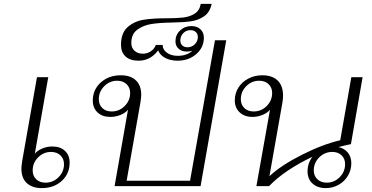

<svg xmlns="http://www.w3.org/2000/svg" viewBox="-20 -957 1912 987"><path d="M90 -91Q90 -101 94 -129L170 -560H228L159 -167Q172 -183 197 -193.5Q222 -204 249 -204Q290 -204 314 -181.5Q338 -159 338 -121Q338 -64 297.5 -27Q257 10 195 10Q146 10 118 -15.5Q90 -41 90 -91ZM309 -113Q309 -141 290.5 -158.5Q272 -176 242 -176Q204 -176 176 -148Q148 -120 148 -81Q148 -53 166 -35.5Q184 -18 214 -18Q253 -18 281 -46Q309 -74 309 -113Z M638 -393Q624 -376 599 -366Q574 -356 547 -356Q506 -356 481.5 -379Q457 -402 457 -440Q457 -496 498 -533Q539 -570 601 -570Q651 -570 678.5 -544Q706 -518 706 -469Q706 -457 702 -431L631 -28H957L1085 -750H1143L1011 0H569ZM649 -479Q649 -507 630.5 -524.5Q612 -542 582 -542Q544 -542 516 -514Q488 -486 488 -447Q488 -419 506 -401.5Q524 -384 554 -384Q593 -384 621 -412Q649 -440 649 -479Z M655 -736Q655 -711 671.5 -696Q688 -681 714 -681Q737 -681 755.5 -693.5Q774 -706 781 -726H816Q816 -702 838 -686Q860 -670 894 -670Q940 -670 969 -696Q957 -692 940 -692Q914 -692 898 -706.5Q882 -721 882 -745Q882 -778 906 -800.5Q930 -823 964 -823Q993 -823 1010.5 -806.5Q1028 -790 1028 -763Q1028 -713 989 -679Q950 -645 893 -645Q856 -645 829.5 -659Q803 -673 793 -698Q753 -645 693 -645Q648 -645 625 -667Q602 -689 602 -726Q602 -788 636.5 -818Q671 -848 718.5 -855.5Q766 -863 833 -863Q889 -863 922.5 -867Q956 -871 981 -887Q1006 -903 1012 -937H1068Q1059 -894 1029.5 -873.5Q1000 -853 961.5 -847.5Q923 -842 859 -841Q799 -840 758 -833.5Q717 -827 686 -804.5Q655 -782 655 -736ZM944 -714Q966 -714 981.5 -729.5Q997 -745 997 -767Q997 -783 986.5 -792.5Q976 -802 959 -802Q937 -802 922 -786.5Q907 -771 907 -749Q907 -733 917 -723.5Q927 -714 944 -714Z M1786 -118Q1786 -83 1768.5 -53.5Q1751 -24 1720.5 -7Q1690 10 1655 10Q1612 10 1586.5 -13.5Q1561 -37 1561 -76Q1561 -118 1586 -151Q1518 -119 1460.5 -80.5Q1403 -42 1363 0H1298L1368 -393Q1354 -376 1329 -366Q1304 -356 1278 -356Q1237 -356 1212 -379.5Q1187 -403 1187 -441Q1187 -477 1205.5 -506.5Q1224 -536 1256.5 -553Q1289 -570 1328 -570Q1380 -570 1407.5 -543Q1435 -516 1435 -466Q1435 -449 1432 -431L1365 -51Q1423 -106 1530.5 -160.5Q1638 -215 1729 -236L1786 -560H1844L1784 -216Q1754 -210 1720 -201Q1751 -194 1768.5 -172Q1786 -150 1786 -118ZM1379 -479Q1379 -507 1360.5 -524.5Q1342 -542 1312 -542Q1274 -542 1246 -514Q1218 -486 1218 -447Q1218 -419 1236 -401.5Q1254 -384 1284 -384Q1323 -384 1351 -412Q1379 -440 1379 -479ZM1754 -113Q1754 -141 1736 -158.5Q1718 -176 1688 -176Q1649 -176 1621 -148Q1593 -120 1593 -81Q1593 -53 1611.5 -35.5Q1630 -18 1660 -18Q1698 -18 1726 -46Q1754 -74 1754 -113Z"/></svg>

Font: Fahkwang ExtraLight
Style: Italic
Weight: 275
Italic angle: -10°
Designer: Suppakit Chalermlarp | Katatrad Co.,Ltd.
Foundry: Cadson Demak Co.,Ltd.
Version: Version 1.000; ttfautohint (v1.6)